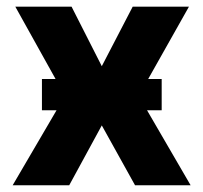

<svg xmlns="http://www.w3.org/2000/svg" viewBox="-20 -550 603 570"><path d="M282.2 -353.5 374 -530.3H541L419.9 -315.4H460V-222.7H416.5L545.9 0H380.9L282.2 -177.7L185.5 0H17.6L147.9 -222.7H104.5V-315.4H145L25.4 -530.3H192.4Z"/></svg>

Font: Pretendard GOV ExtraBold
Style: Regular
Weight: 800
Designer: Base glyphs from Inter by Rasmus Andersson; Hangeul glyphs from Noto Sans CJK(Source Han Sans) by Jang Soo-young and Kan
Foundry: Kil Hyung-jin
Version: Version 1.309